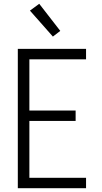

<svg xmlns="http://www.w3.org/2000/svg" viewBox="-20 -993 540 1013"><path d="M74 0V-735H434V-680H135V-410H379V-355H135V-55H434V0ZM259 -800 138 -937 187 -973 298 -830Z"/></svg>

Font: Iosevka Term Curly Light
Style: Regular
Weight: 300
Designer: Belleve Invis
Foundry: Belleve Invis
Version: Version 32.3.0